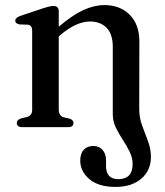

<svg xmlns="http://www.w3.org/2000/svg" viewBox="-20 -500 650 755"><path d="M423.5 -50V-316Q423.5 -366 399 -390.8Q374.5 -415.5 333.5 -415.5Q308.5 -415.5 279.8 -403Q251 -390.5 217 -362L211 -357V-70Q211 -44 231 -38.5L253.5 -33.5Q269 -28 269 -16.5Q269 0 248 0H68Q46 0 46 -16.5Q46 -28.5 63 -34.5L86.5 -40Q96 -43 101.2 -49.5Q106.5 -56 106.5 -69.5V-380.5Q106.5 -400 90 -403L56.5 -404Q40 -407.5 40 -418.5Q40 -430.5 60 -437.5L151 -468Q165 -472.5 173.8 -474.5Q182.5 -476.5 190.5 -476.5Q211 -476.5 211 -455.5V-395Q266 -441.5 308.5 -460.8Q351 -480 390.5 -480Q452 -480 490 -442Q528 -404 528 -336.5L527.5 -71.5Q527.5 -37 539 -6Q550.5 25 562 55.2Q573.5 85.5 573.5 117Q573.5 170 535.8 202.5Q498 235 434.5 235Q367 235 331.2 204.2Q295.5 173.5 295.5 131.5Q295.5 103.5 309.5 88.8Q323.5 74 346.5 74Q369.5 74 383.2 89.5Q397 105 397 130.5V153Q397 204.5 445.5 204.5Q501.5 204 501.5 145.5Q501.5 120.5 489.8 96.8Q478 73 462.5 49.2Q447 25.5 435.2 1Q423.5 -23.5 423.5 -50Z"/></svg>

Font: Fraunces 9pt
Style: Regular
Weight: 400
Version: Version 1.000;[b76b70a41]